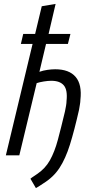

<svg xmlns="http://www.w3.org/2000/svg" viewBox="-20 -796 505 984"><path d="M164 168 136 120Q144 113 153 107.5Q162 102 170 96Q212 68 236 25Q260 -18 276.5 -79.5Q293 -141 313 -225Q316 -239 318.5 -254Q321 -269 321 -279Q327 -335 307 -358.5Q287 -382 243 -382Q226 -382 204.5 -378.5Q183 -375 168 -370L79 0H10L147 -571H87L99 -622H160L194 -764L265 -776L229 -622H341L328 -571H216L182 -428Q202 -435 223.5 -438Q245 -441 263 -441Q334 -441 367.5 -402Q401 -363 392 -284Q392 -274 389.5 -260Q387 -246 385 -233Q361 -127 338.5 -55Q316 17 285 64.5Q254 112 202 144Q192 151 183 156.5Q174 162 164 168Z"/></svg>

Font: Ubuntu Sans Condensed
Style: Italic
Weight: 400
Width: 3
Italic angle: -13.5°
Designer: Dalton Maag Ltd
Foundry: Dalton Maag Ltd
Version: Version 1.006; ttfautohint (v1.8.4.7-5d5b)